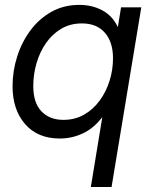

<svg xmlns="http://www.w3.org/2000/svg" viewBox="-20 -545 605 769"><path d="M426.8 204.1H343.8L389.6 -75.2H389.2Q354.5 -30.3 311 -10.3Q267.6 9.8 219.2 9.8Q130.9 9.8 80.6 -47.9Q30.3 -105.5 30.3 -199.7Q30.3 -260.3 48.6 -318.1Q66.9 -376 101.6 -422.9Q136.2 -469.7 185.8 -497.6Q235.4 -525.4 297.4 -525.4Q349.6 -525.4 390.1 -503.4Q430.7 -481.4 451.7 -437H452.1L464.8 -515.6H545.9ZM233.9 -64.9Q280.3 -64.9 316.9 -85.9Q353.5 -106.9 379.4 -142.3Q405.3 -177.7 418.9 -221.7Q432.6 -265.6 432.6 -311.5Q432.6 -376.5 400.1 -413.8Q367.7 -451.2 308.1 -451.2Q261.2 -451.2 225.1 -429.7Q189 -408.2 164.1 -372.3Q139.2 -336.4 126.2 -291.7Q113.3 -247.1 113.3 -200.2Q113.3 -133.3 146 -99.1Q178.7 -64.9 233.9 -64.9Z"/></svg>

Font: Inter Display
Style: Italic
Weight: 400
Italic angle: -9.39999°
Designer: Rasmus Andersson
Foundry: rsms
Version: Version 4.000;git-a52131595